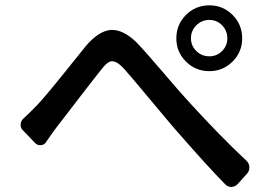

<svg xmlns="http://www.w3.org/2000/svg" viewBox="-20 -742 1040 732"><path d="M778.3 -527.3Q806.6 -527.3 826.7 -547.4Q846.7 -567.4 846.7 -596.2Q846.7 -625 826.7 -645.5Q806.6 -666 778.3 -666Q749 -666 728.5 -645.5Q708 -625 708 -596.2Q708 -567.4 728.5 -547.4Q749 -527.3 778.3 -527.3ZM652.3 -595.7Q652.3 -648.4 689 -685.1Q725.6 -721.7 778.3 -721.7Q830.1 -721.7 866.7 -685.1Q903.3 -648.4 903.3 -595.7Q903.3 -543.9 866.7 -507.3Q830.1 -470.7 778.3 -470.7Q725.6 -470.7 689 -507.3Q652.3 -543.9 652.3 -595.7ZM156.2 -201.2Q149.4 -189.5 135.7 -188.5Q122.1 -187.5 113.3 -197.3L68.4 -244.1Q58.6 -252.9 58.6 -265.6Q58.6 -281.2 70.3 -291Q91.8 -310.5 120.1 -339.8Q149.4 -370.1 223.6 -462.4Q297.9 -554.7 309.6 -569.3Q357.4 -624 402.3 -627.9Q405.3 -627.9 408.2 -627.9Q450.2 -627.9 499 -582Q531.2 -548.8 601.6 -466.3Q671.9 -383.8 701.2 -352.5Q822.3 -219.7 918.9 -129.9Q930.7 -119.1 930.7 -103.5Q930.7 -89.8 921.9 -80.1L886.7 -41Q877.9 -30.3 863.3 -29.3Q862.3 -29.3 862.3 -29.3Q848.6 -29.3 838.9 -39.1Q776.4 -101.6 637.7 -260.7Q610.4 -293 544.4 -372.1Q478.5 -451.2 454.1 -478.5Q434.6 -500 419.9 -505.9Q405.3 -511.7 393.6 -504.4Q381.8 -497.1 365.2 -475.6Q343.8 -449.2 282.2 -369.1Q220.7 -289.1 197.3 -258.8Q182.6 -240.2 156.2 -201.2Z"/></svg>

Font: Gen Jyuu GothicL Medium
Style: Regular
Weight: 500
Designer: [Source Han Sans]
Ryoko NISHIZUKA  (kana & ideographs); Paul D. Hunt (Latin, Greek & Cyrillic); Wenlong ZHANG  (bopomofo
Version: Version 1.002.20150607